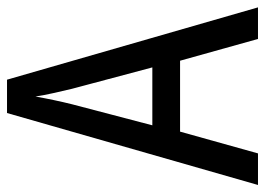

<svg xmlns="http://www.w3.org/2000/svg" viewBox="-124 -631 755 547"><g transform="rotate(-90 253.5 -357.5)"><path d="M416 0H506L300 -715H205L0 0H90L152 -222H354ZM274 -530 335 -301H170L230 -530C238 -562 246 -600 252 -634C256 -605 267 -560 274 -530Z"/></g></svg>

Font: Noto Sans Lao Condensed
Style: Regular
Weight: 400
Width: 3
Designer: Monotype Design Team
Foundry: Monotype Imaging Inc.
Version: Version 2.004